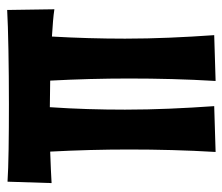

<svg xmlns="http://www.w3.org/2000/svg" viewBox="-64 -546 636 549"><g transform="rotate(-90 254.5 -272.0)"><path d="M500 -570C449 -567 337 -565 230 -565C140 -565 52 -566 9 -569L5 -443C26 -444 58 -446 95 -447C99 -371 101 -296 101 -222C101 -140 99 -58 94 26L225 22C219 -64 215 -148 215 -233C215 -304 217 -375 222 -448C247 -448 273 -447 298 -447C302 -371 304 -296 304 -222C304 -140 302 -58 297 26L428 22C422 -64 418 -148 418 -233C418 -302 420 -372 424 -442C456 -440 483 -438 502 -435Z"/></g></svg>

Font: Rum Raisin
Style: Regular
Weight: 400
Designer: Astigmatic (AOETI)
Foundry: Astigmatic (AOETI)
Version: Version 1.000